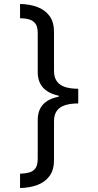

<svg xmlns="http://www.w3.org/2000/svg" viewBox="-20 -812 495 967"><path d="M374 -291Q334 -291 307 -282Q280 -273 266 -253.5Q252 -234 252 -201V-6Q252 44 229.5 74.5Q207 105 168.5 119.5Q130 134 81 135V63Q109 62 129 56Q149 50 159.5 34Q170 18 170 -13V-206Q170 -257 197 -286Q224 -315 276 -325V-330Q224 -341 197 -370.5Q170 -400 170 -450V-645Q170 -676 159.5 -691.5Q149 -707 129 -713.5Q109 -720 81 -720V-792Q130 -791 168.5 -776.5Q207 -762 229.5 -731.5Q252 -701 252 -651V-455Q252 -423 266 -403Q280 -383 307 -374Q334 -365 374 -365Z"/></svg>

Font: hexkorean15
Style: Book
Weight: 400
Designer: Jelle Bosma - Monotype Design Team
Foundry: Monotype Imaging Inc.
Version: Version 2.003